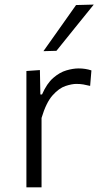

<svg xmlns="http://www.w3.org/2000/svg" viewBox="-20 -798 436 818"><path d="M92.5 0V-495.5L150 -499.5L152 -395.5H159Q179.5 -442.5 207 -466.2Q234.5 -490 263 -498.2Q291.5 -506.5 315 -506.5Q344 -506.5 369.5 -498L364 -432Q348 -436 335.2 -438.2Q322.5 -440.5 305 -440.5Q286 -440.5 258.8 -431.5Q231.5 -422.5 204 -391.8Q176.5 -361 157 -295.5V0ZM165 -580Q200 -629.5 235 -678.8Q270 -728 304 -776.5L379.5 -778.5Q338.5 -728 299 -679Q259.5 -630 220.5 -581.5Z"/></svg>

Font: Commissioner Light
Style: Regular
Weight: 300
Designer: Kostas Bartsokas
Foundry: Kostas Bartsokas
Version: Version 1.000; ttfautohint (v1.8.3)